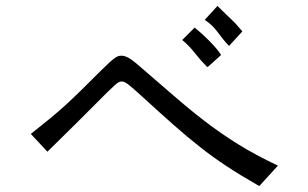

<svg xmlns="http://www.w3.org/2000/svg" viewBox="-20 -744 1040 648"><path d="M140 -232 84 -292Q123 -323 150.5 -345.5Q178 -368 203 -391Q228 -414 255 -440.5Q282 -467 320 -505Q337 -522 348 -532Q359 -542 366.5 -547.5Q374 -553 379 -554.5Q384 -556 390 -556Q410 -556 440 -530Q509 -471 564 -423Q619 -375 672.5 -334Q726 -293 784 -257Q842 -221 918 -185L855 -116Q792 -152 745 -183Q698 -214 655.5 -247.5Q613 -281 567 -321.5Q521 -362 460 -418Q426 -449 413 -459Q400 -469 391 -469Q386 -469 381.5 -467Q377 -465 368 -457Q359 -449 343.5 -434Q328 -419 302 -392.5Q276 -366 236.5 -327Q197 -288 140 -232ZM595 -609 637 -651Q664 -629 688 -604.5Q712 -580 726 -559Q726 -558 718.5 -551.5Q711 -545 702.5 -537Q694 -529 687 -523Q680 -517 679 -518Q657 -540 638 -564.5Q619 -589 595 -609ZM671 -677 714 -724Q730 -708 742.5 -696Q755 -684 765 -674.5Q775 -665 782.5 -656Q790 -647 798 -638L753 -589Q733 -610 715 -635Q697 -660 671 -677Z"/></svg>

Font: D2Coding ligature
Style: Regular
Weight: 400
Monospace: yes
Designer: Yong-Rak Park; Jeong-Hwan Yoon; Sang-Min Lee;
Foundry: NHN Corporation
Version: Version 1.3.2; Build 20180524